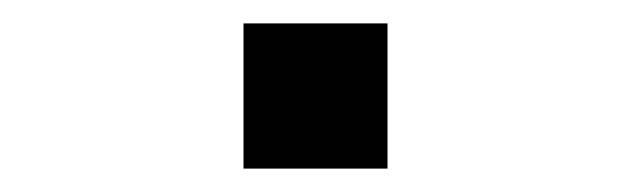

<svg xmlns="http://www.w3.org/2000/svg" viewBox="-20 -438 540 164"><path d="M188 -418H311V-294H188Z"/></svg>

Font: 42dot Sans Light SemiBold
Style: Regular
Weight: 600
Version: Version 1.000